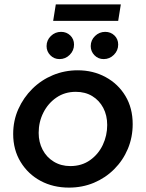

<svg xmlns="http://www.w3.org/2000/svg" viewBox="-20 -842 663 874"><path d="M294 12Q222 12 165 -18.5Q108 -49 74 -104.5Q40 -160 40 -232Q40 -293 63.5 -345.5Q87 -398 127.5 -438Q168 -478 221 -500Q274 -522 334 -522Q404 -522 461 -491Q518 -460 551 -405Q584 -350 584 -277Q584 -217 562 -164.5Q540 -112 500 -72Q460 -32 407.5 -10Q355 12 294 12ZM300 -86Q352 -86 390 -113Q428 -140 448 -182.5Q468 -225 468 -273Q468 -317 450 -351Q432 -385 400 -404.5Q368 -424 325 -424Q275 -424 237 -398Q199 -372 177.5 -329.5Q156 -287 156 -237Q156 -195 174 -160.5Q192 -126 225 -106Q258 -86 300 -86ZM452 -573Q427 -573 410 -590.5Q393 -608 393 -632Q393 -659 412.5 -678Q432 -697 459 -697Q484 -697 501 -680.5Q518 -664 518 -639Q518 -612 498.5 -592.5Q479 -573 452 -573ZM251 -573Q226 -573 209 -590.5Q192 -608 192 -632Q192 -659 211.5 -678Q231 -697 258 -697Q283 -697 300 -680.5Q317 -664 317 -639Q317 -612 297.5 -592.5Q278 -573 251 -573ZM222 -747 234 -822H530L518 -747Z"/></svg>

Font: MuseoModerno Medium
Style: Italic
Weight: 500
Italic angle: -9°
Designer: Pablo Cosgaya, Héctor Gatti, Marcela Romero, and the Authors of The MuseoModerno Project.
Foundry: Omnibus-Type Team
Version: Version 1.003